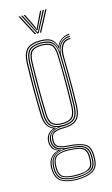

<svg xmlns="http://www.w3.org/2000/svg" viewBox="-135 -804 585 999"><g transform="rotate(-15 157.0 -304.5)"><path d="M151.5 145Q100.2 145 69 127.5Q37.8 110 35.5 60.8Q35.2 56 35.2 52.5Q35.2 49 35.5 44.2Q36.8 14.8 53.2 -4.2Q69.8 -23.2 92.8 -27V-28.2Q69 -37.5 62.5 -51.9Q56 -66.2 55.8 -78.5Q55.8 -81.5 55.8 -83.5Q55.8 -85.5 55.8 -88.2Q56.2 -106 67 -121.4Q77.8 -136.8 97.5 -143.5V-146Q76.8 -154.8 65.8 -174.4Q54.8 -194 53.5 -229.8Q52.5 -271.5 52 -303.9Q51.5 -336.2 51.5 -366.1Q51.5 -396 52 -429.5Q52.5 -463 53.5 -507Q55 -557.2 76.1 -581.4Q97.2 -605.5 151.5 -605.5Q190.2 -605.5 209 -592.9Q227.8 -580.2 235.2 -552.8H236.8Q242.2 -566.8 253.4 -577.4Q264.5 -588 278.5 -594Q292.5 -600 306.2 -600V-594.5Q276.5 -593.5 258.2 -576.1Q240 -558.8 236 -538.8H234.5Q229 -571 210.6 -585.4Q192.2 -599.8 151.5 -599.8Q102.8 -599.8 81.9 -578.6Q61 -557.5 59.8 -507Q58.5 -451 57.9 -408.2Q57.2 -365.5 57.6 -324Q58 -282.5 59.8 -229.8Q60.8 -193 73.2 -172.2Q85.8 -151.5 111.8 -146V-143.8Q87 -138.5 74.5 -122.8Q62 -107 61.5 -88.5Q61.5 -86 61.5 -83.8Q61.5 -81.5 61.5 -78.5Q61.8 -63.8 70.9 -48.8Q80 -33.8 108.2 -28.2V-26.8Q80.8 -24 61.8 -6.5Q42.8 11 41.2 44.5Q41 49.2 40.9 52.5Q40.8 55.8 41 61Q43.2 108.5 73.1 124.2Q103 140 151.5 140Q200.2 140 230.9 124.2Q261.5 108.5 262.5 61Q262.8 55.2 262.6 52Q262.5 48.8 262.5 44.2Q261.8 -4.2 231.9 -17.9Q202 -31.5 152 -34Q124.8 -35.2 108.9 -40.8Q93 -46.2 86 -55.8Q79 -65.2 78.5 -78.5Q78.2 -81.5 78.2 -83.6Q78.2 -85.8 78.2 -88.2Q79.2 -111.8 93.8 -124.8Q108.2 -137.8 151.5 -137.5Q198 -137.5 219.6 -157.8Q241.2 -178 243 -229Q244.5 -274.8 244.9 -313.5Q245.2 -352.2 244.9 -395.8Q244.5 -439.2 243.5 -499Q243.2 -533.2 258.8 -555.8Q274.2 -578.2 306.2 -578V-572.2Q277 -572.2 263.1 -551.2Q249.2 -530.2 249.5 -487.5Q250.2 -441.2 250.6 -402Q251 -362.8 250.9 -321.9Q250.8 -281 249 -229.5Q247 -177 224.9 -154.8Q202.8 -132.5 151.5 -132Q122 -131.8 107.6 -126.2Q93.2 -120.8 88.9 -111Q84.5 -101.2 84.2 -87.8Q84.2 -85.8 84.2 -83.8Q84.2 -81.8 84.2 -79.2Q84.8 -66.2 91.5 -57.9Q98.2 -49.5 112.9 -45.1Q127.5 -40.8 152 -39.5Q205.8 -36.5 236.6 -21.4Q267.5 -6.2 268.2 44.2Q268.5 49.2 268.5 52.4Q268.5 55.5 268.2 60.8Q267.5 109.8 235.6 127.4Q203.8 145 151.5 145ZM151.5 129.5Q180.5 129.5 203 124.2Q225.5 119 238.2 104.4Q251 89.8 251.2 61.2Q251.5 56 251.4 52.6Q251.2 49.2 251.2 44.2Q250.8 14.8 238.1 1Q225.5 -12.8 203.4 -17.4Q181.2 -22 152.8 -23.8Q105 -27 79.8 -11Q54.5 5 52.2 44.2Q52 49.2 51.9 52.8Q51.8 56.2 52 61.5Q54 104.8 81.4 117.1Q108.8 129.5 151.5 129.5ZM151.5 124.2Q111.5 124.2 85.5 113.4Q59.5 102.5 57.8 61.5Q57.5 57 57.5 53Q57.5 49 57.8 44Q59.8 1.5 86.5 -10Q113.2 -21.5 152.2 -19Q179 -17.8 199.9 -13.9Q220.8 -10 233 2.9Q245.2 15.8 245.5 44.2Q245.8 50 245.6 53Q245.5 56 245.5 61.5Q245 102.8 218.2 113.5Q191.5 124.2 151.5 124.2ZM151.5 119Q175.8 119 195.5 115.6Q215.2 112.2 227.1 100Q239 87.8 239.5 61.8Q239.8 56 239.6 52.8Q239.5 49.5 239.5 44.2Q239.2 17.8 227.8 6Q216.2 -5.8 196.6 -9.2Q177 -12.8 152 -14Q114.2 -16.2 89.8 -6Q65.2 4.2 63.5 44.2Q63.2 49 63.2 53Q63.2 57 63.5 61.8Q65.2 100.8 90 109.9Q114.8 119 151.5 119ZM151.5 134.8Q105.5 134.8 76.9 120.8Q48.2 106.8 46.2 61.2Q46 56 46.1 52.5Q46.2 49 46.5 44.2Q48.2 10.8 67.2 -6.6Q86.2 -24 121 -26.5V-27.8Q88.5 -33.5 78 -47.9Q67.5 -62.2 67 -78.5Q66.8 -81.5 66.8 -83.5Q66.8 -85.5 66.8 -88.5Q66.8 -108.5 81.9 -124.5Q97 -140.5 126.8 -144.8V-146Q94.2 -150.8 80.6 -170.6Q67 -190.5 65.8 -229.8Q64.2 -276.8 63.8 -318.1Q63.2 -359.5 63.8 -404.6Q64.2 -449.8 65.8 -506.8Q67.2 -555.5 86.9 -574.9Q106.5 -594.2 151.5 -594.2Q193 -594.2 211.2 -577.9Q229.5 -561.5 234 -522.8H235.2Q238 -542.8 247.6 -557.4Q257.2 -572 272.4 -580.4Q287.5 -588.8 306.2 -589V-583.5Q273.2 -583 254.8 -559Q236.2 -535 237.2 -495.5Q238.5 -441 239 -399.8Q239.5 -358.5 239.1 -319Q238.8 -279.5 237.2 -230Q235.5 -180.8 215 -161.8Q194.5 -142.8 151.5 -142.8Q121.5 -143 104.5 -135.2Q87.5 -127.5 80.5 -115.1Q73.5 -102.8 73 -88.8Q72.8 -86 72.8 -83.8Q72.8 -81.5 73 -78.5Q73.5 -59.5 89.6 -45.4Q105.8 -31.2 152 -29Q183.5 -27.5 207 -22Q230.5 -16.5 243.6 -1.5Q256.8 13.5 257.2 44.2Q257.2 49 257.4 52.1Q257.5 55.2 257.2 61.2Q256.5 106.5 227 120.6Q197.5 134.8 151.5 134.8ZM151.5 -149Q193.2 -149 211.4 -166.8Q229.5 -184.5 231 -230Q232.5 -272.5 233 -316.2Q233.5 -360 233.1 -407.1Q232.8 -454.2 231.2 -506.8Q230 -552.8 210.6 -570.6Q191.2 -588.5 151.5 -588.5Q109.8 -588.5 91.5 -570.9Q73.2 -553.2 72 -506.8Q69.8 -429.8 69.6 -364.1Q69.5 -298.5 72 -230Q73.5 -184.8 91.5 -166.9Q109.5 -149 151.5 -149ZM151.5 -154.5Q113.8 -154.5 96.6 -170.4Q79.5 -186.2 78 -230Q76 -293.5 75.9 -363.9Q75.8 -434.2 78 -506.5Q79.2 -550.8 96.1 -566.9Q113 -583 151.5 -583Q191 -583 207.4 -566.8Q223.8 -550.5 225 -506.8Q226.5 -457.2 227 -410Q227.5 -362.8 227 -318Q226.5 -273.2 225 -230.2Q223.5 -186.8 206.6 -170.6Q189.8 -154.5 151.5 -154.5ZM151.5 -160.2Q187 -160.2 202.1 -174.9Q217.2 -189.5 219 -230.5Q220.5 -269.5 221 -316Q221.5 -362.5 221.1 -411.5Q220.8 -460.5 219 -506.5Q217.8 -549.2 202.1 -563.2Q186.5 -577.2 151.5 -577.2Q117 -577.2 101.2 -563.2Q85.5 -549.2 84 -506.5Q82 -437.5 82 -366Q82 -294.5 84 -230.2Q85.5 -189 101 -174.6Q116.5 -160.2 151.5 -160.2ZM74.8 -754H81.8L140.2 -644H133ZM88.8 -754H96L143.2 -661.5L149 -650.5H151.5L157.2 -661.5L204.8 -754H212L154 -644H146.8ZM102.8 -754H109.8L145.8 -679.5L149.2 -668.8H151.5L155 -679.5L190.8 -754H198L158.5 -674L152.8 -661.2H147.8L142 -674ZM219 -754H226L167.5 -644H160.5Z"/></g></svg>

Font: Big Shoulders Inline Display Thin ExtraLight
Style: Regular
Weight: 250
Version: Version 2.002